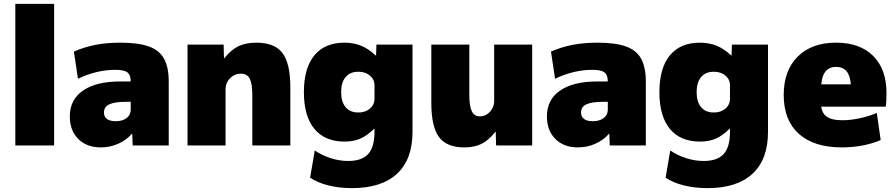

<svg xmlns="http://www.w3.org/2000/svg" viewBox="-20 -750 4617 990"><path d="M59 0V-730H259V0Z M500 10Q427 10 383.5 -33.5Q340 -77 340 -150Q340 -236 408 -283Q476 -330 600 -330H654Q654 -364 636.5 -377Q619 -390 574 -390Q527 -390 478.5 -378.5Q430 -367 382 -344L361 -484Q416 -508 473.5 -519Q531 -530 601 -530Q693 -530 747.5 -510.5Q802 -491 826 -447Q850 -403 850 -330V0H664L662 -60H660Q631 -27 589 -8.5Q547 10 500 10ZM576 -125Q600 -125 617.5 -132.5Q635 -140 644.5 -153.5Q654 -167 654 -185V-225H630Q571 -225 543.5 -212Q516 -199 516 -170Q516 -148 531.5 -136.5Q547 -125 576 -125Z M947 0V-520H1133L1135 -450H1137Q1172 -494 1210 -512Q1248 -530 1302 -530Q1396 -530 1436.5 -476.5Q1477 -423 1477 -300V0H1281V-260Q1281 -319 1267.5 -344.5Q1254 -370 1222 -370Q1200 -370 1182 -359Q1164 -348 1153.5 -330Q1143 -312 1143 -290V0Z M1795 220Q1729 220 1673 206Q1617 192 1579 166L1603 26Q1640 51 1685 65.5Q1730 80 1776 80Q1846 80 1878.5 44Q1911 8 1911 -70V-86H1909Q1872 -50 1837.5 -35Q1803 -20 1756 -20Q1655 -20 1601 -85.5Q1547 -151 1547 -275Q1547 -399 1601 -464.5Q1655 -530 1756 -530Q1803 -530 1841.5 -514.5Q1880 -499 1917 -464H1919L1921 -520H2107V-70Q2107 72 2027 146Q1947 220 1795 220ZM1827 -170Q1852 -170 1870.5 -179Q1889 -188 1900 -204Q1911 -220 1911 -240V-310Q1911 -331 1900 -346.5Q1889 -362 1870.5 -371Q1852 -380 1827 -380Q1785 -380 1762 -352.5Q1739 -325 1739 -275Q1739 -225 1762 -197.5Q1785 -170 1827 -170Z M2374 10Q2283 10 2243.5 -43.5Q2204 -97 2204 -220V-520H2400V-260Q2400 -202 2413 -176Q2426 -150 2454 -150Q2475 -150 2491.5 -161Q2508 -172 2518 -190Q2528 -208 2528 -230V-520H2724V0H2538L2536 -70H2534Q2500 -27 2463.5 -8.5Q2427 10 2374 10Z M2960 10Q2887 10 2843.5 -33.5Q2800 -77 2800 -150Q2800 -236 2868 -283Q2936 -330 3060 -330H3114Q3114 -364 3096.5 -377Q3079 -390 3034 -390Q2987 -390 2938.5 -378.5Q2890 -367 2842 -344L2821 -484Q2876 -508 2933.5 -519Q2991 -530 3061 -530Q3153 -530 3207.5 -510.5Q3262 -491 3286 -447Q3310 -403 3310 -330V0H3124L3122 -60H3120Q3091 -27 3049 -8.5Q3007 10 2960 10ZM3036 -125Q3060 -125 3077.5 -132.5Q3095 -140 3104.5 -153.5Q3114 -167 3114 -185V-225H3090Q3031 -225 3003.5 -212Q2976 -199 2976 -170Q2976 -148 2991.5 -136.5Q3007 -125 3036 -125Z M3628 220Q3562 220 3506 206Q3450 192 3412 166L3436 26Q3473 51 3518 65.5Q3563 80 3609 80Q3679 80 3711.5 44Q3744 8 3744 -70V-86H3742Q3705 -50 3670.5 -35Q3636 -20 3589 -20Q3488 -20 3434 -85.5Q3380 -151 3380 -275Q3380 -399 3434 -464.5Q3488 -530 3589 -530Q3636 -530 3674.5 -514.5Q3713 -499 3750 -464H3752L3754 -520H3940V-70Q3940 72 3860 146Q3780 220 3628 220ZM3660 -170Q3685 -170 3703.5 -179Q3722 -188 3733 -204Q3744 -220 3744 -240V-310Q3744 -331 3733 -346.5Q3722 -362 3703.5 -371Q3685 -380 3660 -380Q3618 -380 3595 -352.5Q3572 -325 3572 -275Q3572 -225 3595 -197.5Q3618 -170 3660 -170Z M4321 10Q4177 10 4099 -60Q4021 -130 4021 -260Q4021 -386 4093 -458Q4165 -530 4291 -530Q4414 -530 4482.5 -461.5Q4551 -393 4551 -270Q4551 -252 4550 -230Q4549 -208 4547 -200H4131V-315H4392L4369 -280Q4369 -345 4350.5 -375Q4332 -405 4291 -405Q4251 -405 4232 -375Q4213 -345 4213 -280V-220Q4213 -173 4239 -151.5Q4265 -130 4323 -130Q4367 -130 4416.5 -141Q4466 -152 4501 -168L4521 -28Q4484 -11 4431 -0.5Q4378 10 4321 10Z"/></svg>

Font: M PLUS 2 Thin Black
Style: Regular
Weight: 900
Version: Version 1.001